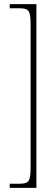

<svg xmlns="http://www.w3.org/2000/svg" viewBox="-20 -780 273 928"><path d="M27 128H156V-760H27V-740H72C122 -740 128 -729 128 -652V20C128 97 122 108 72 108H27Z"/></svg>

Font: Noto Serif Hebrew ExtraCondensed Thin
Style: Regular
Weight: 100
Width: 2
Designer: Monotype Design Team
Foundry: Monotype Imaging Inc.
Version: Version 2.004